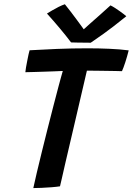

<svg xmlns="http://www.w3.org/2000/svg" viewBox="-20 -902 642 928"><path d="M102.5 -553Q103 -561.5 105.8 -576.8Q108.5 -592 111.8 -608.8Q115 -625.5 118 -639.2Q121 -653 123 -659Q180.5 -662.5 254.5 -665.5Q328.5 -668.5 403 -668.5Q457.5 -668.5 509 -666.2Q560.5 -664 602 -658.5Q594.5 -628.5 585.5 -600.8Q576.5 -573 569.5 -558Q559 -558.5 538.8 -558.8Q518.5 -559 493.2 -559.5Q468 -560 443.5 -560.2Q419 -560.5 400 -560.5Q396 -542 387 -504.5Q378 -467 366.8 -418Q355.5 -369 342.8 -314.8Q330 -260.5 317.8 -208Q305.5 -155.5 295.2 -111.2Q285 -67 278.5 -37.8Q272 -8.5 270 -1.5Q254.5 1 229.5 3Q204.5 5 180 6Q155.5 7 141 7Q147.5 -23 158 -68Q168.5 -113 181.8 -166.5Q195 -220 209.2 -276.5Q223.5 -333 237.2 -386.2Q251 -439.5 262.5 -483Q268.5 -505.5 273.8 -524.8Q279 -544 283.5 -559Q264.5 -558 240.8 -557.2Q217 -556.5 192 -555.5Q167 -554.5 143.8 -554Q120.5 -553.5 102.5 -553ZM514 -876Q523.5 -871.5 535.2 -864Q547 -856.5 558.5 -848.2Q570 -840 578.8 -833.2Q587.5 -826.5 590.5 -823.5Q522.5 -768.5 479.5 -738Q436.5 -707.5 418.5 -695.5Q409.5 -695.5 391.5 -695.8Q373.5 -696 354.8 -696.2Q336 -696.5 323.5 -697Q297.5 -731.5 268.2 -766.2Q239 -801 207 -836.5Q216.5 -842.5 231.8 -851.5Q247 -860.5 263.5 -868.8Q280 -877 293.5 -881.5Q307.5 -864 322.8 -844.2Q338 -824.5 351.5 -806Q365 -787.5 374.8 -774.2Q384.5 -761 387.5 -756.5H380.5Q391 -766.5 414.5 -787.2Q438 -808 465.2 -832Q492.5 -856 514 -876Z"/></svg>

Font: Grandstander Thin Medium
Style: Italic
Weight: 500
Italic angle: -15°
Version: Version 1.200